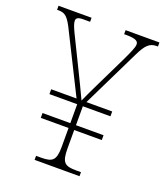

<svg xmlns="http://www.w3.org/2000/svg" viewBox="-132 -805 774 896"><g transform="rotate(20 254.5 -357.0)"><path d="M145 0H368V-20H344C287 -20 271 -32 271 -104V-194H408V-218H271V-312H408V-336H280L421 -625C446 -676 464 -694 499 -694H505V-714H337V-694H349C396 -694 408 -684 408 -669C408 -653 395 -626 377 -587L304 -437C285 -397 266 -359 256 -335C238 -374 215 -421 194 -464L118 -619C107 -642 99 -661 99 -674C99 -687 107 -694 134 -694H168V-714H4V-694H11C42 -694 56 -683 79 -640L231 -336H105V-312H243V-218H105V-194H243V-99C243 -32 225 -20 170 -20H145Z"/></g></svg>

Font: Noto Serif Tamil SemiCondensed Thin
Style: Regular
Weight: 100
Width: 4
Designer: Indian Type Foundry, Tom Grace, and the Monotype Design Team
Foundry: Monotype Imaging Inc.
Version: Version 2.004